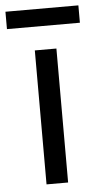

<svg xmlns="http://www.w3.org/2000/svg" viewBox="-71 -738 398 771"><g transform="rotate(-5 128.0 -352.5)"><path d="M172 -540V0H85V-540ZM275 -705V-635H-19V-705Z"/></g></svg>

Font: Pathway Extreme
Style: Regular
Weight: 400
Designer: Eduardo Rodriguez Tunni
Foundry: Eduardo Rodriguez Tunni
Version: Version 1.001;gftools[0.9.26]